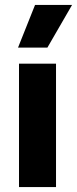

<svg xmlns="http://www.w3.org/2000/svg" viewBox="-20 -758 312 778"><path d="M53 -565 122 -738H272L172 -565ZM57 -500H207V0H57Z"/></svg>

Font: CBA Beacon Sans Extra Bold
Style: Regular
Weight: 800
Designer: Wei Huang
Foundry: Wei Huang
Version: Version 1.002